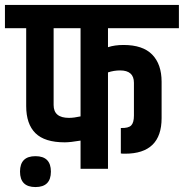

<svg xmlns="http://www.w3.org/2000/svg" viewBox="-54 -683 744 777"><path d="M272 -569H163V-258Q163 -206 225 -206Q245 -206 272 -212ZM432 -398Q407 -398 383 -390V0H272V-114Q230 -107 208 -107Q127 -107 89.5 -144Q52 -181 52 -254V-569H-34V-663H670V-569H383V-492Q410 -501 446 -501Q524 -501 562 -462Q600 -423 600 -352V-205Q600 -61 452 -61Q439 -61 435 -62V-165Q466 -164 477 -175.5Q488 -187 488 -215V-348Q488 -398 432 -398ZM89.5 74Q27 74 27 11.5Q27 -51 89.5 -51Q152 -51 152 11.5Q152 74 89.5 74Z"/></svg>

Font: Khand Semibold
Style: Regular
Weight: 600
Designer: Devanagari: Sanchit Sawaria, Jyotish Sonowal; Latin: Satya Rajpurohit
Foundry: Indian Type Foundry
Version: Version 1.100;PS 1.0;hotconv 1.0.78;makeotf.lib2.5.61930; tt